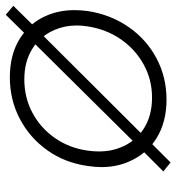

<svg xmlns="http://www.w3.org/2000/svg" viewBox="7 -592 609 663"><g transform="rotate(-90 311.5 -260.5)"><path d="M82 24 51 -1 117 -67Q97 -91 84 -122Q66 -164 66 -215Q66 -238 70 -263Q81 -341 124 -401.5Q167 -462 232.5 -496.5Q298 -531 376 -531Q454 -531 509 -497Q520 -490 530 -482L592 -545L623 -519L559 -454Q578 -431 590 -402Q608 -359 608 -308Q608 -286 605 -263Q593 -184 550.5 -122Q508 -60 442.5 -25Q377 10 299 10Q221 10 165 -25Q154 -32 145 -39ZM490 -443Q483 -448 475 -453Q431 -481 369 -481Q306 -481 253.5 -453Q201 -425 166.5 -375.5Q132 -326 123 -263Q120 -242 120 -223Q120 -182 134 -148Q143 -126 157 -107ZM306 -40Q368 -40 420.5 -69Q473 -98 507.5 -148Q542 -198 552 -263Q555 -282 555 -300Q555 -341 540 -376Q531 -397 518 -414L184 -79Q191 -74 198 -69Q243 -40 306 -40Z"/></g></svg>

Font: Lexend ExtLt
Style: Italic
Weight: 250
Italic angle: -8.13011°
Designer: Bonnie Shaver-Troup, Thomas Jockin
Foundry: Lexend
Version: Version 1.007